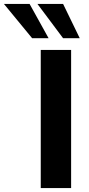

<svg xmlns="http://www.w3.org/2000/svg" viewBox="-137 -960 453 980"><path d="M71 0V-705H226V0ZM185 -765 54 -940H185L270 -765ZM27 -765 -117 -940H14L111 -765Z"/></svg>

Font: Nunito Sans ExtraBold
Style: Regular
Weight: 800
Designer: Vernon Adams
Foundry: Vernon Adams
Version: Version 3.101; ttfautohint (v1.8.4.7-5d5b);gftools[0.9.27]